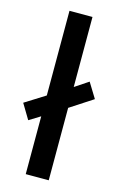

<svg xmlns="http://www.w3.org/2000/svg" viewBox="-128 -811 542 863"><g transform="rotate(15 143.5 -380.0)"><path d="M84 0H191V-337L297 -406L254 -476L191 -434V-760H84V-366L-10 -307L32 -237L84 -269Z"/></g></svg>

Font: Noto Sans Canadian Aboriginal Medium
Style: Regular
Weight: 500
Designer: Monotype Design Team, Typotheque's Kevin King
Foundry: Monotype Imaging Inc.
Version: Version 2.004